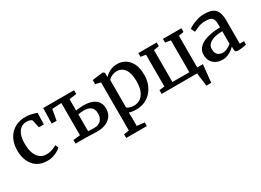

<svg xmlns="http://www.w3.org/2000/svg" viewBox="-28 -1299 3080 2270"><g transform="rotate(-30 1512.0 -164.0)"><path d="M285 11Q200.5 11 144.5 -26.2Q88.5 -63.5 60.5 -127.8Q32.5 -192 32.5 -272Q32 -334.5 50.2 -388.5Q68.5 -442.5 104.2 -483.2Q140 -524 192.5 -547Q245 -570 313.5 -570Q348.5 -570 377.5 -564.2Q406.5 -558.5 428.2 -551.5Q450 -544.5 464 -540L459 -383.5H391.5L369 -486.5Q367 -495 355.5 -501.2Q344 -507.5 327.8 -511Q311.5 -514.5 295.5 -514.5Q252 -514.5 219.2 -490.8Q186.5 -467 168 -420Q149.5 -373 149 -302.5Q148.5 -241.5 160.5 -196Q172.5 -150.5 194.2 -120.8Q216 -91 245.5 -76Q275 -61 309.5 -61Q340.5 -61 367.2 -67.8Q394 -74.5 416 -84.2Q438 -94 453 -104L472.5 -62Q456.5 -45.5 427.5 -28.5Q398.5 -11.5 361.8 -0.2Q325 11 285 11Z M966 5Q954 5 932 4.2Q910 3.5 885.2 2.5Q860.5 1.5 838.5 0.8Q816.5 0 804 0H670V-49.5L765 -59.5V-499.5L637.5 -493.5L611 -345.5H544.5L549.5 -555.5H971V-504L872 -490.5V-335.5Q885 -338 903 -340Q921 -342 941 -343.2Q961 -344.5 980 -344.5Q1047.5 -344.5 1094.8 -325Q1142 -305.5 1166.8 -268.8Q1191.5 -232 1191.5 -179.5Q1191.5 -123.5 1164.2 -82Q1137 -40.5 1086.2 -17.8Q1035.5 5 966 5ZM949 -49.5Q1014.5 -49.5 1047 -83.8Q1079.5 -118 1079.5 -175Q1079.5 -235 1046.2 -262.8Q1013 -290.5 954 -290.5Q933 -290.5 910.5 -288.2Q888 -286 872 -283V-54Q887 -52 907.2 -50.8Q927.5 -49.5 949 -49.5Z M1222.5 242V192L1293.5 181V-476L1222 -493V-549.5L1367.5 -567.5H1369.5L1390.5 -550V-491.5Q1406.5 -509.5 1431.5 -527.5Q1456.5 -545.5 1489.5 -557.8Q1522.5 -570 1562.5 -570Q1619.5 -570 1669.2 -542Q1719 -514 1750 -454Q1781 -394 1781 -297.5Q1781 -234 1761.2 -178.2Q1741.5 -122.5 1704.2 -79.8Q1667 -37 1613.8 -13Q1560.5 11 1493 11Q1469.5 11 1442.8 7Q1416 3 1399 -3L1401.5 80.5V181L1504 192V242ZM1496.5 -42.5Q1543 -42.5 1581 -67.2Q1619 -92 1641.5 -144.8Q1664 -197.5 1664 -282.5Q1664 -339.5 1653 -380.5Q1642 -421.5 1622 -447.8Q1602 -474 1576 -486.2Q1550 -498.5 1520.5 -498.5Q1493.5 -498.5 1470.2 -490.5Q1447 -482.5 1429.2 -470.8Q1411.5 -459 1401.5 -448V-72Q1409 -61.5 1435.5 -52Q1462 -42.5 1496.5 -42.5Z M2351.5 180Q2350 160.5 2347.2 136.5Q2344.5 112.5 2341 88Q2337.5 63.5 2334.8 40.8Q2332 18 2330 0H1846V-51L1917.5 -60V-493.5L1848 -505V-555.5H2099.5V-505L2026.5 -493.5V-58H2257.5V-493.5L2184.5 -505V-555.5H2436V-505L2366.5 -493.5V-60.5H2444Q2442 -41 2439.5 -16.8Q2437 7.5 2434.2 34Q2431.5 60.5 2428.8 86.8Q2426 113 2423.5 137Q2421 161 2419 180Z M2673.5 11Q2628.5 11 2590.5 -6.8Q2552.5 -24.5 2529.2 -60.5Q2506 -96.5 2506 -151Q2506 -201 2533 -236Q2560 -271 2606.8 -292.8Q2653.5 -314.5 2713 -325.2Q2772.5 -336 2837 -336.5V-371Q2837 -415 2827.8 -440.5Q2818.5 -466 2794 -477Q2769.5 -488 2724.5 -488Q2666.5 -488 2622.8 -469.8Q2579 -451.5 2555 -439L2528.5 -493Q2539 -502 2572.2 -519.8Q2605.5 -537.5 2652.8 -552.2Q2700 -567 2752.5 -567Q2823.5 -567 2865 -546.8Q2906.5 -526.5 2924.5 -482.8Q2942.5 -439 2942.5 -369.5V-52.5H3001V-6.5Q2990 -3.5 2971.2 0Q2952.5 3.5 2931.8 6Q2911 8.5 2894 8.5Q2866.5 8.5 2855.5 0.5Q2844.5 -7.5 2844.5 -37.5V-69Q2832 -56 2807.8 -37.2Q2783.5 -18.5 2749.2 -3.8Q2715 11 2673.5 11ZM2720 -59Q2746 -59 2779 -74.5Q2812 -90 2837 -112V-282.5Q2764 -282.5 2716.5 -266.5Q2669 -250.5 2646.2 -223.8Q2623.5 -197 2623.5 -163Q2623.5 -126.5 2636 -103.5Q2648.5 -80.5 2670.2 -69.8Q2692 -59 2720 -59Z"/></g></svg>

Font: Merriweather Medium
Style: Regular
Weight: 500
Version: Version 2.100